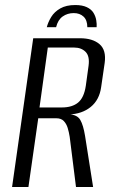

<svg xmlns="http://www.w3.org/2000/svg" viewBox="-20 -743 454 763"><path d="M279 -723Q307 -723 325 -714.5Q343 -706 351.5 -692Q360 -678 362.5 -662.5Q365 -647 364 -635H327Q327 -663 312 -677Q297 -691 273 -691Q248 -691 229 -677.5Q210 -664 203 -635H166Q171 -655 183.5 -675.5Q196 -696 219.5 -709.5Q243 -723 279 -723ZM28 0 112 -591H298Q348 -591 375.5 -567.5Q403 -544 396 -493L382 -397Q375 -346 340.5 -318Q306 -290 253 -288L254 -289Q287 -287 299 -266.5Q311 -246 318 -203L350 0H282L257 -199Q254 -218 249 -234.5Q244 -251 233.5 -262Q223 -273 204 -273H132L93 0ZM137 -316H226Q267 -316 290.5 -335.5Q314 -355 321 -402L332 -482Q337 -520 320 -537Q303 -554 275 -554H170Z"/></svg>

Font: Alumni Sans
Style: Italic
Weight: 400
Italic angle: -8°
Version: Version 1.016